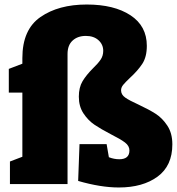

<svg xmlns="http://www.w3.org/2000/svg" viewBox="-20 -815 783 850"><path d="M593 -352Q640 -330 669.5 -311Q699 -292 721 -258.5Q743 -225 743 -176Q743 -81 677.5 -33Q612 15 506 15Q426 15 326 -14L332 -177H452L462 -119Q485 -110 508 -110Q553 -110 553 -149Q553 -169 533.5 -184Q514 -199 472 -220Q426 -244 398 -263Q370 -282 349.5 -313Q329 -344 329 -387Q329 -428 345.5 -455.5Q362 -483 392 -513Q414 -534 425.5 -551Q437 -568 437 -590Q437 -618 416 -637Q395 -656 360 -656Q324 -656 301.5 -635.5Q279 -615 279 -576V0H24V-100L79 -121V-405H19V-510L79 -533V-558Q79 -684 159 -739.5Q239 -795 364 -795Q485 -795 557.5 -747.5Q630 -700 630 -612Q630 -563 610 -532.5Q590 -502 555 -470Q535 -451 525.5 -439.5Q516 -428 516 -415Q516 -396 534.5 -383Q553 -370 593 -352Z"/></svg>

Font: Bitter Pro Black
Style: Regular
Weight: 900
Designer: Sol Matas, and Bitter project Authors
Foundry: Sol Matas
Version: Version 1.010